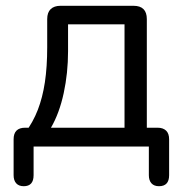

<svg xmlns="http://www.w3.org/2000/svg" viewBox="-20 -506 632 663"><path d="M62 137Q45 137 36 127Q27 117 27 99V-25Q27 -65 67 -65H115L67 -48Q94 -84 110.5 -126.5Q127 -169 135 -222Q143 -275 143 -343V-440Q143 -463 155 -474.5Q167 -486 189 -486H441Q464 -486 475.5 -474.5Q487 -463 487 -440V-28L450 -65H524Q543 -65 553.5 -55Q564 -45 564 -25V99Q564 137 529 137Q512 137 503 127Q494 117 494 99V0H96V99Q96 137 62 137ZM156 -65H410V-422H215V-329Q215 -254 200 -184.5Q185 -115 156 -65Z"/></svg>

Font: Nunito
Style: Regular
Weight: 400
Designer: Vernon Adams
Foundry: Vernon Adams
Version: Version 3.602